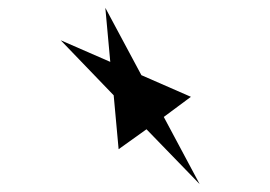

<svg xmlns="http://www.w3.org/2000/svg" viewBox="-20 -628 695 494"><path d="M263.7 -468.8 251 -607.9 343.8 -434.6 471.2 -378.9 401.4 -327.1 493.7 -154.3 356.9 -295.4 285.2 -244.1 272.5 -382.8 136.2 -524.4Z"/></svg>

Font: Vazirmatn FD NL
Style: Bold
Weight: 700
Designer: Saber Rastikerdar
Foundry: Saber Rastikerdar
Version: Version 33.003